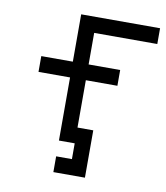

<svg xmlns="http://www.w3.org/2000/svg" viewBox="-74 -562 647 749"><g transform="rotate(10 250.0 -187.5)"><path d="M500 -437.5H250V-312.5H375V-250H250V-62.5H312.5V125H187.5V62.5H250V0H187.5V-250H62.5V-312.5H187.5V-500H500Z"/></g></svg>

Font: 寒蝉点阵体 16px
Style: Regular
Weight: 400
Designer: Designed by Warren2060
Foundry: ChillType
Version: Version 1.000